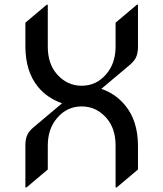

<svg xmlns="http://www.w3.org/2000/svg" viewBox="-20 -777 694 816"><path d="M87.9 19.5V-160.6Q87.9 -187 96.7 -205.1Q104 -220.7 124 -237.3L243.7 -337.9Q180.2 -360.8 142.1 -407.2Q87.9 -472.7 87.9 -580.6V-680.7L178.2 -756.8H183.1V-578.6Q183.1 -505.4 222.7 -460.9Q265.6 -412.6 327.1 -412.6Q389.2 -412.6 430.7 -460.9Q471.2 -507.3 471.2 -578.6V-680.7L561.5 -756.8H566.4V-576.7Q566.4 -551.3 557.6 -532.2Q550.3 -517.1 530.3 -500L410.6 -399.4Q470.2 -379.4 511.2 -330.1Q566.4 -264.2 566.4 -156.7V-56.6L476.1 19.5H471.2V-158.7Q471.2 -231.9 431.6 -276.4Q388.7 -324.7 327.1 -324.7Q265.1 -324.7 223.6 -276.4Q183.1 -230 183.1 -158.7V-56.6L92.8 19.5Z"/></svg>

Font: Gothica
Style: Book
Weight: 400
Designer: Wojciech Kalinowski "wmk69" (wmk69@o2.pl)
Foundry: Wojciech Kalinowski "wmk69" (wmk69@o2.pl)
Version: Version 2.1.0; 2021-05-14